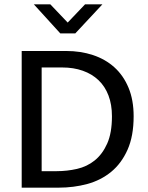

<svg xmlns="http://www.w3.org/2000/svg" viewBox="-20 -865 682 885"><path d="M285 -630Q352 -630 409 -611Q466 -592 507.5 -554.5Q549 -517 572.5 -460.5Q596 -404 596 -329Q596 -238 568 -175Q540 -112 492.5 -73Q445 -34 382.5 -17Q320 0 250 0H80V-630ZM172 -76H241Q289 -76 335 -86.5Q381 -97 416.5 -125.5Q452 -154 474 -203Q496 -252 496 -329Q496 -383 480 -425Q464 -467 434 -495.5Q404 -524 361.5 -539Q319 -554 267 -554H172ZM136 -845H212L292 -761L372 -845H452L327 -711H258Z"/></svg>

Font: Mukta
Style: Regular
Weight: 400
Designer: Girish Dalvi and Yashodeep Gholap
Foundry: Ek Type
Version: Version 2.538;PS 1.001;hotconv 16.6.51;makeotf.lib2.5.65220;